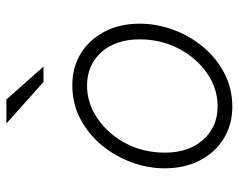

<svg xmlns="http://www.w3.org/2000/svg" viewBox="-93 -642 746 600"><g transform="rotate(-90 280.0 -342.0)"><path d="M246 11Q191 11 147.5 -15.5Q104 -42 79 -90Q54 -138 54 -200Q54 -253 73 -304.5Q92 -356 126.5 -397.5Q161 -439 208.5 -464Q256 -489 314 -489Q370 -489 413 -462.5Q456 -436 481 -388.5Q506 -341 506 -278Q506 -225 487 -173.5Q468 -122 433.5 -80.5Q399 -39 351.5 -14Q304 11 246 11ZM248 -35Q303 -35 350.5 -67.5Q398 -100 427.5 -155.5Q457 -211 457 -279Q457 -353 417 -398Q377 -443 312 -443Q258 -443 210 -410.5Q162 -378 132.5 -323Q103 -268 103 -199Q103 -126 143 -80.5Q183 -35 248 -35ZM324 -579 194 -695H269L372 -579Z"/></g></svg>

Font: Red Hat Text VF
Style: Italic
Weight: 300
Italic angle: -12°
Designer: Pentagram, MCKL
Foundry: Pentagram, MCKL
Version: Version 1.023